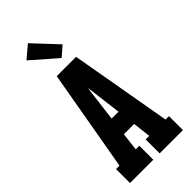

<svg xmlns="http://www.w3.org/2000/svg" viewBox="-304 -1048 1108 1108"><g transform="rotate(-45 250.0 -493.5)"><path d="M34 0V-114H62L128 -490L171 -735H329L415 -245L438 -114H466V0H276V-114H305L292 -224H208L195 -114H224V0ZM222 -338H278L259 -490Q257 -507 255 -524.5Q253 -542 250 -559Q247 -542 245 -524.5Q243 -507 241 -490ZM265 -789 112 -923 188 -987 325 -841Z"/></g></svg>

Font: Iosevka Slab Heavy
Style: Regular
Weight: 900
Monospace: yes
Designer: Belleve Invis
Foundry: Belleve Invis
Version: Version 11.1.0; ttfautohint (v1.8.3)